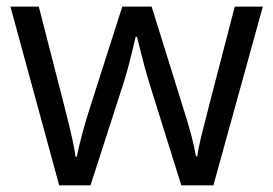

<svg xmlns="http://www.w3.org/2000/svg" viewBox="-20 -555 818 575"><path d="M522.9 0 424.8 -314Q415.5 -342.8 390.1 -444.8H386.2Q366.7 -359.4 352.1 -313L251 0H157.2L11.2 -535.2H96.2Q147.9 -333.5 175 -228Q202.1 -122.6 206.1 -85.9H210Q215.3 -113.8 227.3 -158Q239.3 -202.1 248 -228L346.2 -535.2H434.1L529.8 -228Q557.1 -144 566.9 -86.9H570.8Q572.8 -104.5 581.3 -141.1Q589.8 -177.7 683.1 -535.2H767.1L619.1 0Z"/></svg>

Font: f02724691
Style: Regular
Weight: 400
Foundry: Ascender Corporation
Version: Version 1.10